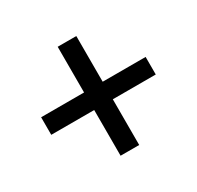

<svg xmlns="http://www.w3.org/2000/svg" viewBox="-118 -764 806 786"><g transform="rotate(-30 285.0 -371.5)"><path d="M241 -114H329V-330H532V-413H329V-629H241V-413H38V-330H241Z"/></g></svg>

Font: Source Han Sans JP Medium
Style: Regular
Weight: 500
Designer: Ryoko NISHIZUKA 西塚涼子 (kana, bopomofo & ideographs); Paul D. Hunt (Latin, Greek & Cyrillic); Sandoll Communications 산돌커뮤니
Foundry: Adobe
Version: Version 2.002;hotconv 1.0.116;makeotfexe 2.5.65601